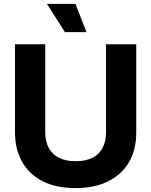

<svg xmlns="http://www.w3.org/2000/svg" viewBox="-20 -956 776 985"><path d="M367 9Q269 9 199.5 -26Q130 -61 93.5 -125.5Q57 -190 57 -277V-729H212V-278Q212 -229 231 -195.5Q250 -162 284.5 -145.5Q319 -129 368 -129Q420 -129 454.5 -146.5Q489 -164 506.5 -197.5Q524 -231 524 -278V-729H679V-277Q679 -187 641 -123Q603 -59 533 -25Q463 9 367 9ZM313 -791 221 -936H367L424 -791Z"/></svg>

Font: Mona Sans ExtraLight
Style: Bold
Weight: 700
Version: Version 2.000